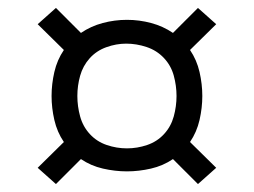

<svg xmlns="http://www.w3.org/2000/svg" viewBox="-20 -582 640 484"><path d="M479 -118 416 -181Q391 -164 360.5 -157Q330 -150 300 -150Q270 -150 239.5 -157Q209 -164 184 -181L121 -118L75 -159L141 -224Q124 -249 117 -279.5Q110 -310 110 -340Q110 -370 117 -400.5Q124 -431 141 -456L75 -521L121 -562L184 -499Q209 -516 239 -524Q269 -532 300 -532Q331 -532 361 -524Q391 -516 416 -499L479 -562L525 -521L459 -456Q476 -431 483 -400.5Q490 -370 490 -340Q490 -310 483 -279.5Q476 -249 459 -224L525 -159ZM300 -208Q326 -208 351 -216.5Q376 -225 393.5 -244Q411 -263 418 -288.5Q425 -314 425 -340Q425 -366 418 -391.5Q411 -417 393 -436Q375 -455 349.5 -463.5Q324 -472 298 -472Q273 -472 248 -463Q223 -454 206 -435Q189 -416 182 -391Q175 -366 175 -340Q175 -314 182 -288.5Q189 -263 206.5 -244Q224 -225 249 -216.5Q274 -208 300 -208Z"/></svg>

Font: Iosevka Slab Light Extended
Style: Regular
Weight: 300
Width: 7
Monospace: yes
Designer: Belleve Invis
Foundry: Belleve Invis
Version: Version 11.1.0; ttfautohint (v1.8.3)